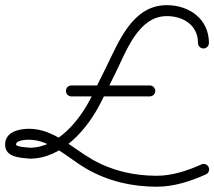

<svg xmlns="http://www.w3.org/2000/svg" viewBox="-41 -588 823 737"><path d="M761 -423C761 -515 685.8 -568.2 599.3 -568.2C466.6 -568.2 414.3 -426.5 364.7 -326.5C346.5 -289.8 328.2 -253 310 -216.2C266.8 -129.1 181.2 -21 74 -21C74 -21 74.5 -21 75 -20.9C75.6 -20.9 76.1 -20.9 76.1 -20.9C64 -22.1 20.6 -23.9 20.6 -33.3C20.6 -50.4 59.5 -51.7 70.6 -51.7C152.7 -51.7 224.1 21.7 291.3 60.1C374.8 107.9 465.3 128.7 561.4 128.7C625.5 128.7 691.6 107.7 749.5 81.3C760 76.5 764.7 64.1 759.9 53.5C755.1 42.9 742.6 38.3 732.1 43.1C679.7 66.9 619.4 86.7 561.4 86.7C472.6 86.7 389.3 67.8 312.1 23.6C235.1 -20.4 165 -93.7 70.6 -93.7C32 -93.7 -21.4 -81.9 -21.4 -33.3C-21.4 16.4 35.9 17.3 71.9 20.9C71.9 20.9 72.4 20.9 73 20.9C73.5 21 74 21 74 21C198.8 21 296.7 -95 347.6 -197.6C365.8 -234.3 384.1 -271.1 402.3 -307.9C443.3 -390.5 490 -526.2 599.3 -526.2C662.5 -526.2 719 -491.4 719 -423C719 -411.4 728.4 -402 740 -402C751.6 -402 761 -411.4 761 -423ZM233 -218C333.3 -218 433.7 -218 534 -218C545.6 -218 555 -227.4 555 -239C555 -250.6 545.6 -260 534 -260C433.7 -260 333.3 -260 233 -260C221.4 -260 212 -250.6 212 -239C212 -227.4 221.4 -218 233 -218Z"/></svg>

Font: FRB American Cursive Guidelines Arrows Medium
Style: Italic
Weight: 500
Italic angle: -25°
Version: Version 2.0;Modular Font Editor K font №1